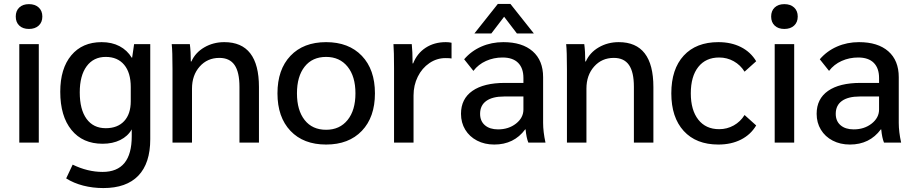

<svg xmlns="http://www.w3.org/2000/svg" viewBox="-20 -724 4649 975"><path d="M60 -640Q60 -669 78 -686Q96 -703 127 -703Q158 -703 176.5 -686Q195 -669 195 -640Q195 -611 176.5 -594Q158 -577 127 -577Q96 -577 78 -594Q60 -611 60 -640ZM78 -500H177V0H78Z M743 -500V-17Q743 105 682.5 168Q622 231 505 231Q451 231 402.5 218.5Q354 206 316 182L349 112Q425 149 501 149Q649 149 649 -32V-67Q629 -32 590.5 -13Q552 6 501 6Q400 6 343 -64Q286 -134 286 -258Q286 -376 342 -443Q398 -510 496 -510Q548 -510 587 -489.5Q626 -469 649 -431H651L661 -500ZM644 -282Q644 -355 610.5 -395Q577 -435 517 -435Q455 -435 420 -387.5Q385 -340 385 -255Q385 -168 419.5 -120.5Q454 -73 517 -73Q577 -73 610.5 -109Q644 -145 644 -210Z M856 -372Q856 -465 852 -500H944Q949 -463 949 -412H952Q972 -457 1017.5 -483.5Q1063 -510 1119 -510Q1295 -510 1295 -282V0H1196V-283Q1196 -358 1171 -394Q1146 -430 1094 -430Q1033 -430 994 -386Q955 -342 955 -274V0H856Z M1389 -250Q1389 -371 1455 -440.5Q1521 -510 1636 -510Q1751 -510 1817.5 -440.5Q1884 -371 1884 -250Q1884 -129 1817.5 -59.5Q1751 10 1636 10Q1521 10 1455 -59.5Q1389 -129 1389 -250ZM1785 -250Q1785 -336 1745 -385.5Q1705 -435 1636 -435Q1566 -435 1527 -385.5Q1488 -336 1488 -250Q1488 -164 1527 -114.5Q1566 -65 1636 -65Q1705 -65 1745 -114.5Q1785 -164 1785 -250Z M1981 -378Q1981 -463 1978 -500H2071Q2075 -460 2075 -412V-402H2078Q2098 -453 2141.5 -481.5Q2185 -510 2244 -510Q2260 -510 2273 -507V-427Q2266 -429 2242 -429Q2198 -429 2160.5 -403.5Q2123 -378 2101.5 -334.5Q2080 -291 2080 -239V0H1981Z M2321 -146Q2321 -222 2379 -262.5Q2437 -303 2544 -303H2638V-328Q2638 -378 2611 -405Q2584 -432 2532 -432Q2487 -432 2448 -414.5Q2409 -397 2384 -364L2337 -423Q2373 -465 2424.5 -487.5Q2476 -510 2536 -510Q2632 -510 2685 -463.5Q2738 -417 2738 -332V-100Q2738 -55 2750 0H2663Q2653 -24 2649 -67H2647Q2590 10 2490 10Q2441 10 2402.5 -10Q2364 -30 2342.5 -65.5Q2321 -101 2321 -146ZM2638 -168V-234H2540Q2481 -234 2449.5 -211.5Q2418 -189 2418 -146Q2418 -109 2442.5 -88Q2467 -67 2509 -67Q2563 -67 2600.5 -96.5Q2638 -126 2638 -168ZM2508 -704H2572L2691 -554H2605L2540 -639L2475 -554H2389Z M2859 -372Q2859 -465 2855 -500H2947Q2952 -463 2952 -412H2955Q2975 -457 3020.5 -483.5Q3066 -510 3122 -510Q3298 -510 3298 -282V0H3199V-283Q3199 -358 3174 -394Q3149 -430 3097 -430Q3036 -430 2997 -386Q2958 -342 2958 -274V0H2859Z M3389 -250Q3389 -373 3452 -441.5Q3515 -510 3628 -510Q3693 -510 3742.5 -485Q3792 -460 3820 -413L3761 -360Q3740 -394 3706 -413Q3672 -432 3632 -432Q3564 -432 3526 -384Q3488 -336 3488 -250Q3488 -165 3526 -116.5Q3564 -68 3632 -68Q3672 -68 3706 -87Q3740 -106 3761 -140L3820 -87Q3792 -40 3742.5 -15Q3693 10 3628 10Q3515 10 3452 -59Q3389 -128 3389 -250Z M3896 -640Q3896 -669 3914 -686Q3932 -703 3963 -703Q3994 -703 4012.5 -686Q4031 -669 4031 -640Q4031 -611 4012.5 -594Q3994 -577 3963 -577Q3932 -577 3914 -594Q3896 -611 3896 -640ZM3914 -500H4013V0H3914Z M4127 -146Q4127 -222 4185 -262.5Q4243 -303 4350 -303H4444V-328Q4444 -378 4417 -405Q4390 -432 4338 -432Q4293 -432 4254 -414.5Q4215 -397 4190 -364L4143 -423Q4179 -465 4230.5 -487.5Q4282 -510 4342 -510Q4438 -510 4491 -463.5Q4544 -417 4544 -332V-100Q4544 -55 4556 0H4469Q4459 -24 4455 -67H4453Q4396 10 4296 10Q4247 10 4208.5 -10Q4170 -30 4148.5 -65.5Q4127 -101 4127 -146ZM4444 -168V-234H4346Q4287 -234 4255.5 -211.5Q4224 -189 4224 -146Q4224 -109 4248.5 -88Q4273 -67 4315 -67Q4369 -67 4406.5 -96.5Q4444 -126 4444 -168Z"/></svg>

Font: Sarabun Medium
Style: Regular
Weight: 500
Designer: Suppakit Chalermlarp | Katatrad Co.,Ltd.
Foundry: Cadson Demak Co.,Ltd.
Version: Version 1.000; ttfautohint (v1.6)